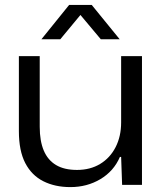

<svg xmlns="http://www.w3.org/2000/svg" viewBox="-20 -754 667 783"><path d="M267 9Q204 9 156.5 -15Q109 -39 83 -89Q57 -139 57 -219V-525H142V-237Q142 -179 158.5 -140Q175 -101 208.5 -81Q242 -61 294 -61Q348 -61 388.5 -85.5Q429 -110 451.5 -154Q474 -198 474 -255V-525H559V0H478L474 -114H469Q444 -56 389.5 -23.5Q335 9 267 9ZM149 -594 262 -734H354L468 -594H391L308 -693L226 -594Z"/></svg>

Font: Mona Sans SemiExpanded
Style: Regular
Weight: 400
Width: 6
Designer: Deni Anggara
Foundry: GitHub
Version: Version 2.000